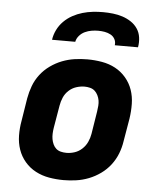

<svg xmlns="http://www.w3.org/2000/svg" viewBox="-53 -786 706 841"><g transform="rotate(5 300.0 -366.0)"><path d="M258 8Q225 8 193.5 2.5Q162 -3 134.5 -17.5Q107 -32 87 -55.5Q67 -79 57 -108Q47 -137 46.5 -169.5Q46 -202 52 -235L68 -335Q73 -363 83 -390Q93 -417 111 -440.5Q129 -464 153.5 -481.5Q178 -499 205 -509.5Q232 -520 260 -524Q288 -528 316 -528Q348 -528 380 -522.5Q412 -517 439 -502.5Q466 -488 486 -464.5Q506 -441 516 -412Q526 -383 526.5 -350.5Q527 -318 522 -285L505 -185Q501 -157 490.5 -130Q480 -103 462 -79.5Q444 -56 419.5 -38.5Q395 -21 368 -10.5Q341 0 313 4Q285 8 258 8ZM260 -112Q278 -112 296 -118Q314 -124 328.5 -137.5Q343 -151 351 -168.5Q359 -186 362 -204L378 -304Q380 -317 381 -329.5Q382 -342 380 -353.5Q378 -365 372.5 -376Q367 -387 358.5 -394.5Q350 -402 338 -405Q326 -408 314 -408Q296 -408 277.5 -402Q259 -396 244.5 -382.5Q230 -369 222.5 -351.5Q215 -334 212 -316L195 -216Q193 -203 192.5 -190.5Q192 -178 194 -166.5Q196 -155 201 -144Q206 -133 214.5 -125.5Q223 -118 235 -115Q247 -112 260 -112ZM154 -600Q157 -622 167.5 -643.5Q178 -665 195 -682Q212 -699 233 -710.5Q254 -722 276.5 -728.5Q299 -735 321.5 -737.5Q344 -740 366 -740Q388 -740 410 -737.5Q432 -735 452 -728.5Q472 -722 489.5 -710.5Q507 -699 518.5 -682Q530 -665 533 -643.5Q536 -622 532 -600H430Q432 -615 425.5 -627Q419 -639 407 -645.5Q395 -652 381 -654.5Q367 -657 352 -657Q338 -657 323 -654.5Q308 -652 294 -645.5Q280 -639 269.5 -627Q259 -615 256 -600Z"/></g></svg>

Font: Iosevka SS04 Heavy Extended
Style: Italic
Weight: 900
Width: 7
Italic angle: -9°
Monospace: yes
Designer: Belleve Invis
Foundry: Belleve Invis
Version: Version 19.0.0; ttfautohint (v1.8.4)